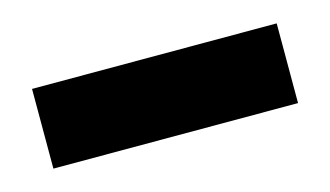

<svg xmlns="http://www.w3.org/2000/svg" viewBox="-32 -748 404 235"><g transform="rotate(-15 170.0 -630.5)"><path d="M15 -580V-681H325V-580Z"/></g></svg>

Font: MuseoModerno Thin ExtraBold
Style: Regular
Weight: 800
Version: Version 1.002